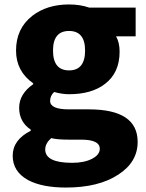

<svg xmlns="http://www.w3.org/2000/svg" viewBox="-20 -603 656 862"><path d="M107 206Q37 168 37 96Q37 25 118 -16V-21Q66 -56 66 -119Q66 -181 129 -225V-229Q52 -283 52 -376Q52 -475 125 -532Q191 -583 290 -583Q340 -583 380 -569H589V-440H501Q517 -412 517 -371Q517 -276 451 -226Q391 -180 290 -180Q259 -180 223 -190Q205 -173 205 -150Q205 -112 289 -112H379Q598 -112 598 34Q598 125 511 181Q423 239 276 239Q170 239 107 206ZM362 -376Q362 -464 290 -464Q218 -464 218 -376Q218 -287 290 -287Q362 -287 362 -376ZM393 110Q428 92 428 65Q428 24 345 24H291Q235 24 210 17Q183 41 183 68Q183 128 304 128Q358 128 393 110Z"/></svg>

Font: KaiGen Gothic KR Heavy
Style: Heavy
Weight: 900
Designer: Ryoko NISHIZUKA  (kana & ideographs); Paul D. Hunt (Latin, Greek & Cyrillic); Wenlong ZHANG  (bopomofo); Sandoll Communi
Foundry: Adobe Systems Incorporated
Version: Version 1.002 March 28, 2018